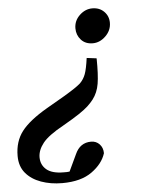

<svg xmlns="http://www.w3.org/2000/svg" viewBox="-88 -535 590 777"><g transform="rotate(-5 207.0 -146.0)"><path d="M316 -290Q317 -223 311 -187Q305 -151 285 -125Q275 -112 261.5 -99.5Q248 -87 224 -71Q200 -55 158 -31Q96 3 73.5 31.5Q51 60 51 89Q51 120 73.5 139Q96 158 143 158Q150 158 156 158Q162 158 167 157L199 89Q219 44 264 44Q285 44 298.5 58.5Q312 73 312 95Q299 137 254.5 169Q210 201 134 201Q87 201 48 187Q9 173 -14 145.5Q-37 118 -37 76Q-37 17 -6 -23.5Q25 -64 99 -107Q145 -133 172.5 -149.5Q200 -166 215.5 -176.5Q231 -187 240 -195Q255 -210 262.5 -230.5Q270 -251 276 -295ZM382 -429Q382 -398 358.5 -375Q335 -352 306 -352Q276 -352 258.5 -371.5Q241 -391 241 -418Q241 -449 264 -471Q287 -493 316 -493Q345 -493 363.5 -474.5Q382 -456 382 -429Z"/></g></svg>

Font: Source Serif 4 Semibold
Style: Italic
Weight: 600
Italic angle: -12°
Designer: Frank Grießhammer
Foundry: Adobe
Version: Version 4.005;hotconv 1.1.0;makeotfexe 2.6.0